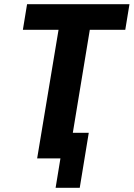

<svg xmlns="http://www.w3.org/2000/svg" viewBox="-20 -755 637 915"><path d="M245 140H360L403 -122H327L408 -613H577L597 -735H109L89 -613H259L157 0H268Z"/></svg>

Font: Iosevka Sparkle Heavy Oblique
Style: Regular
Weight: 900
Italic angle: -9°
Designer: Belleve Invis
Foundry: Belleve Invis
Version: Version 4.5.0; ttfautohint (v1.8.3)